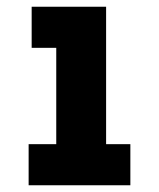

<svg xmlns="http://www.w3.org/2000/svg" viewBox="-20 -550 472 570"><path d="M65 0H367V-122H295V-530H74V-408H147V-122H65Z"/></svg>

Font: Iosevka Sparkle Heavy
Style: Regular
Weight: 900
Designer: Belleve Invis
Foundry: Belleve Invis
Version: Version 4.5.0; ttfautohint (v1.8.3)